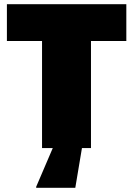

<svg xmlns="http://www.w3.org/2000/svg" viewBox="-20 -708 637 918"><path d="M181 0V-512H13V-688H584V-512H415V0ZM153 190V185L240 -18H374V-13L340 190Z"/></svg>

Font: Saira Black
Style: Regular
Weight: 900
Designer: Hector Gatti with collaboration of the Omnibus-Type team
Foundry: Omnibus-Type
Version: Version 1.100; ttfautohint (v1.8.3)